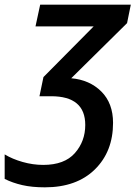

<svg xmlns="http://www.w3.org/2000/svg" viewBox="-76 -561 599 822"><path d="M116 241Q252 241 330 164.5Q408 88 408 -35Q408 -119 358 -169Q308 -219 229 -226L468 -462L484 -541H96L76 -448H325L110 -231L93 -149H143Q289 -149 289 -26Q289 44 244.5 94.5Q200 145 109 145Q65 145 21 132.5Q-23 120 -56 100V205Q-22 222 19.5 231.5Q61 241 116 241Z"/></svg>

Font: Noto Sans UI Medium
Style: Italic
Weight: 500
Italic angle: -12°
Designer: Monotype Design Team
Foundry: Monotype Imaging Inc.
Version: Version 1.901